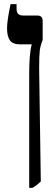

<svg xmlns="http://www.w3.org/2000/svg" viewBox="-20 -667 263 927"><path d="M121 -310Q121 -409 133 -451V-453H75Q42 -453 28 -472Q14 -491 14 -531Q14 -566 31 -647H60V-625Q60 -607 68 -599.5Q76 -592 92 -592H160Q186 -592 186 -566V-474Q175 -447 172 -422.5Q169 -398 169 -336L177 209Q153 232 136 240H121Z"/></svg>

Font: Noto Serif Hebrew Cond
Style: Bold
Weight: 700
Width: 3
Designer: Monotype Design Team
Foundry: Monotype Imaging Inc.
Version: Version 1.000